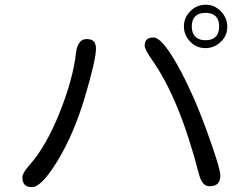

<svg xmlns="http://www.w3.org/2000/svg" viewBox="-20 -807 1040 808"><path d="M614.3 -648.4Q603.5 -646 597.2 -640.1Q588.9 -631.8 588.9 -614.3Q588.9 -607.9 595.5 -594.2Q602.1 -580.6 618.7 -556.6Q735.8 -391.6 817.4 -73.2Q827.6 -34.7 848.1 -25.9Q854.5 -23.4 862.3 -23.4Q885.3 -23.4 896.2 -34.4Q907.2 -45.4 907.2 -68.4Q907.2 -99.6 849.1 -259.3Q790.5 -419.9 725.1 -536.1Q678.2 -618.7 647 -641.1Q640.6 -645.5 635.7 -647.5Q630.9 -649.4 625.2 -649.4Q619.6 -649.4 614.3 -648.4ZM344.7 -642.6Q323.2 -642.6 312 -624Q302.7 -609.9 299.8 -584Q287.1 -473.1 230.5 -332Q173.8 -190.9 104.5 -112.8Q74.2 -78.6 74.2 -61.5Q74.2 -33.2 91.8 -23.9Q101.1 -19.5 115.2 -19.5Q133.8 -19.5 160.4 -46.1Q187 -72.8 221.7 -129.4Q290.5 -242.2 337.2 -398.4Q383.8 -554.7 383.8 -602.5Q383.8 -623.5 374 -633.3Q364.7 -642.6 344.7 -642.6ZM887.7 -738.3Q902.3 -723.6 902.3 -696.3Q902.3 -667 887.7 -652.3Q873 -637.7 845 -637.7Q816.9 -637.7 802 -652.6Q787.1 -667.5 787.1 -695.6Q787.1 -723.6 801.8 -738.3Q816.4 -752.9 844.7 -752.9Q873 -752.9 887.7 -738.3ZM845.7 -787.1Q807.6 -787.1 780.8 -759.8Q753.9 -732.4 753.9 -695.8Q753.9 -658.2 781.7 -630.4Q807.6 -604.5 844.2 -604.5Q882.8 -604.5 911.1 -632.8Q936.5 -658.2 936.5 -694.8Q936.5 -732.4 908.2 -760.7Q895 -773.9 879.6 -780.5Q864.3 -787.1 845.7 -787.1Z"/></svg>

Font: YuPearl-Light
Style: Light
Weight: 300
Designer: Max Yao
Foundry: Max-Everyday
Version: Version 1.011; ttfautohint (v1.8.3)